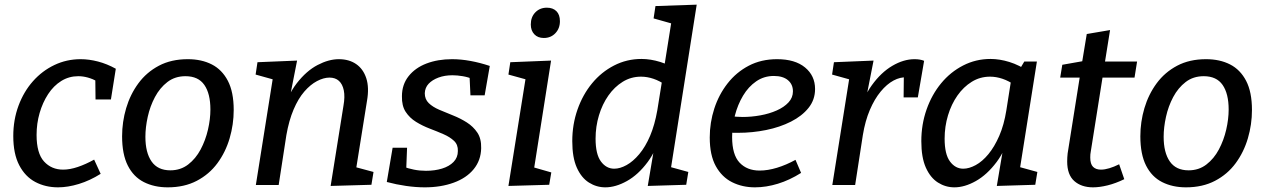

<svg xmlns="http://www.w3.org/2000/svg" viewBox="-20 -794 5432 824"><path d="M229 10Q175 10 131.5 -13Q88 -36 62.5 -85Q37 -134 37 -210Q37 -280 59.5 -340.5Q82 -401 121.5 -445.5Q161 -490 213.5 -515Q266 -540 326 -540Q362 -540 400.5 -530Q439 -520 477 -499L456 -367H390L389 -457L399 -444Q356 -467 316 -467Q276 -467 243 -446.5Q210 -426 186.5 -390Q163 -354 150 -309Q137 -264 137 -215Q137 -136 169 -101Q201 -66 251 -66Q280 -66 314 -77.5Q348 -89 384 -109L412 -48Q366 -19 318.5 -4.5Q271 10 229 10Z M700 10Q642 10 597.5 -12.5Q553 -35 528.5 -83.5Q504 -132 504 -209Q504 -271 521.5 -330Q539 -389 574 -436.5Q609 -484 662 -512Q715 -540 786 -540Q845 -540 889 -517.5Q933 -495 958 -447Q983 -399 983 -322Q983 -260 965.5 -200.5Q948 -141 913 -93.5Q878 -46 824.5 -18Q771 10 700 10ZM711 -63Q755 -63 787.5 -88Q820 -113 841 -152.5Q862 -192 872.5 -237.5Q883 -283 883 -324Q883 -392 857 -429.5Q831 -467 776 -467Q731 -467 698.5 -442Q666 -417 645 -377.5Q624 -338 614 -292.5Q604 -247 604 -207Q604 -139 630.5 -101Q657 -63 711 -63Z M1399 4 1454 -340Q1461 -379 1455.5 -406Q1450 -433 1434.5 -447Q1419 -461 1394 -461Q1369 -461 1340.5 -446Q1312 -431 1286 -401Q1260 -371 1240 -324Q1220 -277 1209 -214L1176 0H1078L1158 -503L1192 -442L1077 -474L1085 -527L1255 -534L1218 -346L1187 -295Q1212 -383 1253.5 -436.5Q1295 -490 1343 -515Q1391 -540 1434 -540Q1478 -540 1508.5 -519Q1539 -498 1552 -458Q1565 -418 1555 -361L1506 -55L1464 -88L1583 -56L1574 -1Z M1803 10Q1765 10 1723 4Q1681 -2 1640 -13L1665 -160H1727L1723 -57L1710 -79Q1732 -71 1756.5 -66Q1781 -61 1808 -61Q1846 -61 1877 -70.5Q1908 -80 1926.5 -99Q1945 -118 1945 -146Q1946 -173 1928.5 -189.5Q1911 -206 1883.5 -218Q1856 -230 1824.5 -242Q1793 -254 1765.5 -271Q1738 -288 1721 -314Q1704 -340 1705 -381Q1705 -431 1733.5 -467Q1762 -503 1810.5 -521.5Q1859 -540 1920 -540Q1958 -540 1999 -532.5Q2040 -525 2082 -511L2060 -385H1999L1995 -470L2013 -453Q1990 -463 1966 -467Q1942 -471 1922 -471Q1888 -471 1861.5 -461Q1835 -451 1819.5 -434.5Q1804 -418 1803 -394Q1803 -368 1820 -351.5Q1837 -335 1865 -323Q1893 -311 1924.5 -298.5Q1956 -286 1983.5 -268.5Q2011 -251 2028.5 -225Q2046 -199 2045 -158Q2044 -106 2013 -68Q1982 -30 1927 -10Q1872 10 1803 10Z M2162 4 2243 -503 2278 -442 2162 -474 2170 -527 2345 -534 2265 -26 2231 -87 2346 -54 2337 -1ZM2314 -631Q2288 -631 2273 -647Q2258 -663 2258 -689Q2258 -721 2277.5 -741Q2297 -761 2327 -761Q2353 -761 2368 -746Q2383 -731 2383 -703Q2383 -672 2363.5 -651.5Q2344 -631 2314 -631Z M2578 10Q2540 10 2507.5 -10.5Q2475 -31 2455.5 -74.5Q2436 -118 2436 -188Q2436 -260 2458.5 -324Q2481 -388 2521 -436.5Q2561 -485 2615.5 -513Q2670 -541 2733 -541Q2772 -541 2814 -528Q2856 -515 2899 -486L2830 -503L2868 -742L2902 -682L2785 -715L2793 -768L2970 -774L2852 -25L2818 -88L2934 -56L2925 -1L2760 4L2792 -186L2821 -235Q2800 -153 2759.5 -98.5Q2719 -44 2670.5 -17Q2622 10 2578 10ZM2616 -70Q2641 -70 2669 -85.5Q2697 -101 2723.5 -132.5Q2750 -164 2770 -211Q2790 -258 2801 -321L2823 -458L2840 -427Q2811 -447 2784 -456Q2757 -465 2731 -465Q2688 -465 2652.5 -443Q2617 -421 2591 -384Q2565 -347 2550.5 -299Q2536 -251 2536 -199Q2536 -132 2559 -101Q2582 -70 2616 -70Z M3220 10Q3166 10 3122 -12Q3078 -34 3052 -81Q3026 -128 3026 -204Q3026 -268 3045.5 -328Q3065 -388 3102.5 -436Q3140 -484 3193.5 -512Q3247 -540 3315 -540Q3392 -540 3435 -504.5Q3478 -469 3478 -412Q3478 -366 3450 -331Q3422 -296 3374.5 -272Q3327 -248 3268 -236Q3209 -224 3147 -224Q3138 -224 3129 -224Q3120 -224 3111 -225L3117 -295Q3129 -294 3141.5 -293Q3154 -292 3167 -292Q3205 -292 3243.5 -299Q3282 -306 3313.5 -320Q3345 -334 3364 -354.5Q3383 -375 3383 -402Q3383 -432 3361.5 -450Q3340 -468 3301 -468Q3259 -468 3225.5 -445Q3192 -422 3169 -383.5Q3146 -345 3134 -298.5Q3122 -252 3122 -206Q3122 -130 3154 -96Q3186 -62 3240 -62Q3275 -62 3314.5 -74Q3354 -86 3394 -108L3418 -52Q3369 -21 3318.5 -5.5Q3268 10 3220 10Z M3552 0 3632 -503 3666 -442 3551 -474 3559 -527 3729 -534 3692 -346 3662 -295Q3682 -373 3721.5 -428Q3761 -483 3809.5 -511.5Q3858 -540 3905 -540Q3929 -540 3946 -533L3919 -376H3858L3859 -473L3872 -462Q3844 -464 3815 -448.5Q3786 -433 3759.5 -401Q3733 -369 3713 -322Q3693 -275 3683 -214L3650 0Z M4076 10Q4038 10 4005.5 -10.5Q3973 -31 3953.5 -74.5Q3934 -118 3934 -188Q3934 -260 3956.5 -324Q3979 -388 4019 -436.5Q4059 -485 4113.5 -513Q4168 -541 4231 -541Q4270 -541 4312 -528Q4354 -515 4397 -486L4354 -493L4376 -530H4430L4350 -25L4316 -88L4432 -56L4423 -1L4258 4L4290 -186L4319 -235Q4298 -153 4257 -98.5Q4216 -44 4168 -17Q4120 10 4076 10ZM4114 -70Q4139 -70 4167.5 -85.5Q4196 -101 4222 -132.5Q4248 -164 4268.5 -211Q4289 -258 4299 -321L4321 -461L4338 -427Q4309 -447 4282 -456Q4255 -465 4229 -465Q4186 -465 4150.5 -443Q4115 -421 4089 -384Q4063 -347 4048.5 -299Q4034 -251 4034 -199Q4034 -132 4057 -101Q4080 -70 4114 -70Z M4671 10Q4621 10 4590.5 -17Q4560 -44 4560 -101Q4560 -110 4560.5 -118.5Q4561 -127 4562 -136L4616 -476L4627 -461H4530L4539 -516L4641 -534L4622 -515L4644 -648L4744 -665L4720 -515L4711 -530H4860L4849 -461H4698L4714 -476L4661 -142Q4660 -138 4659.5 -131.5Q4659 -125 4659 -118Q4659 -90 4671 -78Q4683 -66 4705 -66Q4721 -66 4741 -72Q4761 -78 4783 -89L4805 -25Q4768 -7 4733.5 1.5Q4699 10 4671 10Z M5070 10Q5012 10 4967.5 -12.5Q4923 -35 4898.5 -83.5Q4874 -132 4874 -209Q4874 -271 4891.5 -330Q4909 -389 4944 -436.5Q4979 -484 5032 -512Q5085 -540 5156 -540Q5215 -540 5259 -517.5Q5303 -495 5328 -447Q5353 -399 5353 -322Q5353 -260 5335.5 -200.5Q5318 -141 5283 -93.5Q5248 -46 5194.5 -18Q5141 10 5070 10ZM5081 -63Q5125 -63 5157.5 -88Q5190 -113 5211 -152.5Q5232 -192 5242.5 -237.5Q5253 -283 5253 -324Q5253 -392 5227 -429.5Q5201 -467 5146 -467Q5101 -467 5068.5 -442Q5036 -417 5015 -377.5Q4994 -338 4984 -292.5Q4974 -247 4974 -207Q4974 -139 5000.5 -101Q5027 -63 5081 -63Z"/></svg>

Font: Bitter Thin Medium
Style: Italic
Weight: 500
Italic angle: -9°
Version: Version 3.021